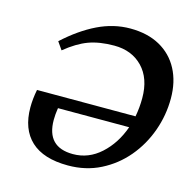

<svg xmlns="http://www.w3.org/2000/svg" viewBox="-103 -785 895 900"><g transform="rotate(15 344.5 -335.0)"><path d="M72.5 -291.5H550.5Q559 -335.5 559 -382Q559 -477.5 506.8 -531.8Q454.5 -586 369 -586Q297.5 -586 245.2 -566.8Q193 -547.5 135.5 -500.5L109.5 -538Q186 -608 263.2 -645.5Q340.5 -683 421 -683Q505 -683 565 -649.8Q625 -616.5 657 -556Q689 -495.5 689 -415Q689 -333.5 661.5 -256.8Q634 -180 582.8 -119.2Q531.5 -58.5 460.8 -22.8Q390 13 303.5 13Q184.5 13 124 -43.2Q63.5 -99.5 63.5 -205Q63.5 -246 72.5 -291.5ZM184.5 -176.5Q184.5 -44.5 312.5 -44.5Q388 -44.5 446.8 -97.8Q505.5 -151 535 -234.5H189.5Q184.5 -203.5 184.5 -176.5Z"/></g></svg>

Font: Newsreader 16pt
Style: Bold Italic
Weight: 700
Italic angle: -17°
Designer: Hugues Gentile
Foundry: Production Type
Version: Version 1.003; ttfautohint (v1.8.3)